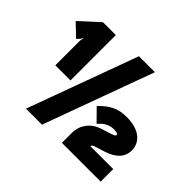

<svg xmlns="http://www.w3.org/2000/svg" viewBox="-173 -1086 1362 1362"><g transform="rotate(45 508.0 -405.0)"><path d="M301.8 -810.1V-355H149.9V-602.1L155.8 -630.9H153.8L139.2 -608.9L121.1 -591.8L29.8 -679.2L172.9 -810.1ZM523.9 -819.8H684.1L380.9 9.8H220.2ZM960.9 -312Q960.9 -209.5 826.2 -168L761.2 -147.9Q735.4 -140.1 730 -125H960.9V1H571.8V-101.1Q571.8 -155.8 605.2 -202.1Q638.7 -248.5 705.1 -269L758.8 -286.1Q780.3 -292.5 791.7 -298.1Q803.2 -303.7 805.2 -306.2Q807.1 -308.6 807.1 -312Q807.1 -328.1 765.1 -328.1Q699.7 -328.1 650.9 -268.1L562 -357.9Q607.4 -407.7 655.8 -430.9Q704.1 -454.1 765.1 -454.1Q859.9 -454.1 910.4 -414.6Q960.9 -375 960.9 -312Z"/></g></svg>

Font: Sinkin Sans 900 X Black
Style: Regular
Weight: 950
Designer: Keith Bates
Foundry: K-Type
Version: Sinkin Sans (version 1.0)  by Keith Bates   •   © 2014   www